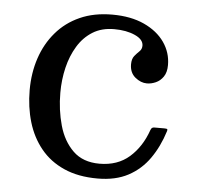

<svg xmlns="http://www.w3.org/2000/svg" viewBox="-44 -575 646 630"><g transform="rotate(5 279.0 -260.0)"><path d="M52.5 -260Q52.5 -204 67 -155Q81.5 -106 111.8 -68.8Q142 -31.5 188.8 -10.8Q235.5 10 299.5 10Q358.5 10 400.2 -12.2Q442 -34.5 469.5 -73.8Q497 -113 513 -164Q515 -169.5 513.2 -171.2Q511.5 -173 503.5 -173H472.5Q465.5 -173 463 -170.8Q460.5 -168.5 458.5 -163.5Q439 -107.5 400 -73.2Q361 -39 301.5 -39Q247 -39 214.5 -70.5Q182 -102 167.8 -152.5Q153.5 -203 153.5 -260Q153.5 -303 163 -342.8Q172.5 -382.5 191.8 -414.2Q211 -446 240.8 -464.5Q270.5 -483 311.5 -483Q352 -483 380.2 -470.2Q408.5 -457.5 408.5 -437Q408.5 -425.5 400.5 -418Q392.5 -410.5 384.5 -400.8Q376.5 -391 376.5 -373Q376.5 -345.5 395 -330.2Q413.5 -315 433.5 -315Q448 -315 462.8 -321.5Q477.5 -328 487.5 -342.5Q497.5 -357 497.5 -381Q497.5 -422 474 -455.8Q450.5 -489.5 406.5 -509.8Q362.5 -530 301.5 -530Q241 -530 194.8 -509.2Q148.5 -488.5 116.8 -451.2Q85 -414 68.8 -365.2Q52.5 -316.5 52.5 -260Z"/></g></svg>

Font: Besley
Style: Regular
Weight: 400
Designer: Owen Earl
Foundry: indestructible type*
Version: Version 4.000